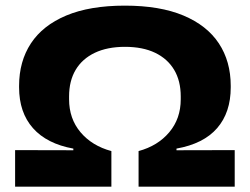

<svg xmlns="http://www.w3.org/2000/svg" viewBox="-20 -680 910 699"><path d="M434.5 -659.5Q562 -659.5 647.8 -623.5Q733.5 -587.5 776.8 -522Q820 -456.5 820 -367.5V-362Q820 -270.5 770.5 -213.5Q721 -156.5 622.5 -139V-133L834.5 -133.5V-0.5H484.5V-130Q554.5 -149 596.2 -198.5Q638 -248 638 -318.5V-329Q638 -385.5 614 -425.8Q590 -466 544.8 -487.8Q499.5 -509.5 435 -509.5Q371 -509.5 325.2 -487.8Q279.5 -466 255.5 -425.8Q231.5 -385.5 231.5 -329V-318.5Q231.5 -248 273.2 -198.5Q315 -149 385.5 -130V-0.5H35V-133.5L247 -133V-139Q150.5 -156.5 100 -213.5Q49.5 -270.5 49.5 -362V-367.5Q49.5 -456.5 92.5 -522Q135.5 -587.5 221.2 -623.5Q307 -659.5 434.5 -659.5Z"/></svg>

Font: Anek Latin Expanded
Style: Bold
Weight: 700
Width: 7
Designer: Yesha Goshar
Foundry: Ek Type
Version: Version 1.003